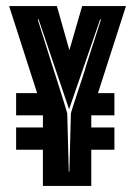

<svg xmlns="http://www.w3.org/2000/svg" viewBox="-20 -611 444 631"><path d="M121 0V-119H33V-192H121V-232H33V-305H102L10 -591H167L208 -446L250 -591H394L302 -305H356V-232H280V-192H356V-119H280V0ZM206 -47H208L213 -238Q213 -240 219 -258.5Q225 -277 233.5 -303Q242 -329 250.5 -354.5Q259 -380 263 -395Q274 -429 286 -466.5Q298 -504 312 -547H309L207 -252L107 -547H104L152 -395Q157 -380 165 -354.5Q173 -329 181.5 -302.5Q190 -276 195.5 -257.5Q201 -239 201 -238Z"/></svg>

Font: Alumni Sans Inline One
Style: Regular
Weight: 400
Designer: Robert E. Leuschke
Foundry: Robert E. Leuschke
Version: Version 1.100; ttfautohint (v1.8.3)